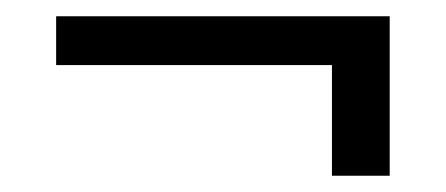

<svg xmlns="http://www.w3.org/2000/svg" viewBox="-20 -355 548 236"><path d="M388 -275H49V-335H459V-139H388Z"/></svg>

Font: Pridi Light
Style: Regular
Weight: 300
Version: Version 1.002